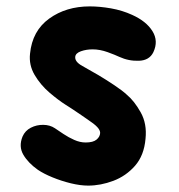

<svg xmlns="http://www.w3.org/2000/svg" viewBox="-20 -571 560 601"><path d="M256 10Q231.5 10 201.8 2.8Q172 -4.5 144.5 -15.8Q117 -27 98.5 -39.5Q68 -61 53 -86.8Q38 -112.5 50.5 -143.5Q58.5 -162 76.5 -171.2Q94.5 -180.5 115.5 -180.2Q136.5 -180 152 -169.5Q163 -162 178.8 -151.5Q194.5 -141 212.5 -133Q230.5 -125 248 -125Q271.5 -125 282.2 -134Q293 -143 293.5 -155Q293.5 -163.5 284.5 -173.2Q275.5 -183 253.5 -197.5Q246.5 -202.5 234.2 -210.8Q222 -219 208.8 -228Q195.5 -237 185.5 -243Q162.5 -257.5 134.8 -281.2Q107 -305 88.5 -336.2Q70 -367.5 74 -403Q81 -474.5 134 -512.8Q187 -551 261 -551Q292 -551 327.5 -544.8Q363 -538.5 393.5 -524.5Q438 -504.5 457.2 -473.5Q476.5 -442.5 460 -407.5Q447.5 -382 415.2 -380.8Q383 -379.5 353.5 -393Q341 -399 316.8 -407.8Q292.5 -416.5 270 -416.5Q250 -416.5 233.2 -410.5Q216.5 -404.5 215.5 -393Q214 -377.5 237.8 -364.5Q261.5 -351.5 286 -337Q310.5 -322.5 336.5 -305.2Q362.5 -288 377 -274.5Q400.5 -255 420.5 -219.2Q440.5 -183.5 435.5 -136.5Q431 -84.5 402.8 -52.2Q374.5 -20 334.8 -5Q295 10 256 10Z"/></svg>

Font: Edu NSW ACT Hand
Style: Regular
Weight: 400
Designer: Tina and Corey Anderson, Eben Sorkin, Mirko Velimirovic
Foundry: Sorkin Type Co.
Version: Version 2.000